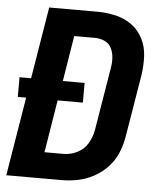

<svg xmlns="http://www.w3.org/2000/svg" viewBox="-53 -780 681 826"><g transform="rotate(5 288.0 -367.5)"><path d="M5 0H244Q279 0 314 -7Q349 -14 382.5 -32Q416 -50 442 -78Q468 -106 482 -140Q496 -174 502 -209L547 -481Q553 -522 551 -562.5Q549 -603 531.5 -637.5Q514 -672 483 -694.5Q452 -717 413 -726Q374 -735 333 -735H126L75 -425H25V-340H61ZM160 -113 197 -340H306V-425H212L244 -622H333Q356 -622 375.5 -613Q395 -604 404.5 -585Q414 -566 415.5 -544Q417 -522 413 -500L368 -227Q363 -198 347 -170Q331 -142 302 -127.5Q273 -113 243 -113Z"/></g></svg>

Font: Iosevka Sparkle Extrabold
Style: Italic
Weight: 800
Italic angle: -9°
Designer: Belleve Invis
Foundry: Belleve Invis
Version: Version 4.5.0; ttfautohint (v1.8.3)